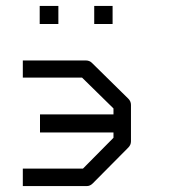

<svg xmlns="http://www.w3.org/2000/svg" viewBox="-20 -679 580 648"><path d="M114 -659H177V-598H114ZM298 -659H360V-598H298ZM57 -51V-110H260L363 -214V-232H115V-293H363V-313L257 -417H57V-475H269Q282 -475 290 -467L413 -346Q422 -337 422 -325V-202Q422 -190 413 -181L293 -60Q284 -51 273 -51Z"/></svg>

Font: ibm3270
Style: Regular
Weight: 400
Monospace: yes
Version: Version 2.0.3